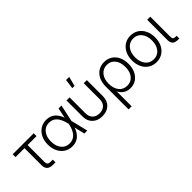

<svg xmlns="http://www.w3.org/2000/svg" viewBox="64 -1638 2752 2752"><g transform="rotate(-45 1440.0 -262.0)"><path d="M307.1 0Q186.5 0 186.5 -109.9V-458H4.9V-515.6H430.7V-458H249.5V-115.7Q249.5 -83 263.9 -69.1Q278.3 -55.2 312.5 -55.2H356.9V0Z M693.4 10.3Q623.5 10.3 570.6 -23.9Q517.6 -58.1 488 -118.7Q458.5 -179.2 458.5 -257.3Q458.5 -335.4 488 -396.2Q517.6 -457 570.6 -491.5Q623.5 -525.9 693.4 -525.9Q771.5 -525.9 823.5 -481.9Q875.5 -438 902.3 -359.9L934.1 -515.6H993.7L938 -258.8L1001.5 0H941.4L904.3 -159.2Q878.4 -82 826.2 -35.9Q773.9 10.3 693.4 10.3ZM881.8 -255.9 878.4 -268.6Q855.5 -366.2 810.8 -417.2Q766.1 -468.3 693.4 -468.3Q615.2 -468.3 568.6 -410.2Q522 -352.1 522 -257.3Q522 -163.1 568.4 -105.2Q614.7 -47.4 693.4 -47.4Q767.6 -47.4 814 -99.6Q860.4 -151.9 879.4 -245.1Z M1301.8 9.3Q1209 9.3 1152.3 -44.9Q1095.7 -99.1 1095.7 -189.9V-515.6H1158.2V-192.9Q1158.2 -125.5 1197 -87.4Q1235.8 -49.3 1301.8 -49.3Q1368.2 -49.3 1406.7 -87.4Q1445.3 -125.5 1445.3 -192.9V-515.6H1508.3V-189.9Q1508.3 -99.1 1451.7 -44.9Q1395 9.3 1301.8 9.3ZM1279.3 -582 1298.3 -727.5H1361.8L1325.2 -582Z M1634.3 204.1V-258.3Q1634.3 -339.4 1663.3 -399.2Q1692.4 -459 1744.1 -491.9Q1795.9 -524.9 1864.7 -524.9Q1933.6 -524.9 1985.6 -491.9Q2037.6 -459 2066.9 -398.9Q2096.2 -338.9 2096.2 -257.8Q2096.2 -177.7 2067.4 -117.7Q2038.6 -57.6 1988 -24.2Q1937.5 9.3 1871.6 9.3Q1811.5 9.3 1766.4 -19.5Q1721.2 -48.3 1697.8 -97.7H1696.8V204.1ZM1862.8 -48.3Q1939.5 -48.3 1986.1 -104.5Q2032.7 -160.6 2032.7 -257.8Q2032.7 -355.5 1986.6 -411.6Q1940.4 -467.8 1864.7 -467.8Q1787.1 -467.8 1739.7 -410.2Q1692.4 -352.5 1692.4 -257.8Q1692.4 -161.6 1739 -105Q1785.6 -48.3 1862.8 -48.3Z M2399.4 10.3Q2329.6 10.3 2276.6 -23.9Q2223.6 -58.1 2194.1 -118.7Q2164.6 -179.2 2164.6 -257.3Q2164.6 -335.4 2194.1 -396.2Q2223.6 -457 2276.6 -491.5Q2329.6 -525.9 2399.4 -525.9Q2469.2 -525.9 2522.2 -491.5Q2575.2 -457 2604.7 -396.2Q2634.3 -335.4 2634.3 -257.3Q2634.3 -179.2 2604.7 -118.7Q2575.2 -58.1 2522.2 -23.9Q2469.2 10.3 2399.4 10.3ZM2399.4 -47.4Q2478 -47.4 2524.4 -105.2Q2570.8 -163.1 2570.8 -257.3Q2570.8 -351.6 2524.4 -409.9Q2478 -468.3 2399.4 -468.3Q2321.3 -468.3 2274.7 -410.2Q2228 -352.1 2228 -257.3Q2228 -163.1 2274.4 -105.2Q2320.8 -47.4 2399.4 -47.4Z M2847.7 0Q2785.6 0 2758.5 -24.9Q2731.4 -49.8 2731.4 -106V-515.6H2793.9V-111.8Q2793.9 -78.6 2805.9 -66.9Q2817.9 -55.2 2850.6 -55.2H2867.2V0Z"/></g></svg>

Font: Inter Display Light
Style: Regular
Weight: 300
Designer: Rasmus Andersson
Foundry: rsms
Version: Version 4.000;git-a52131595